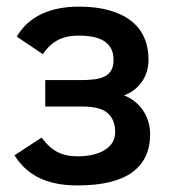

<svg xmlns="http://www.w3.org/2000/svg" viewBox="-20 -547 520 582"><path d="M117.2 -304.2H225.1Q248.5 -304.2 267.1 -306.6Q285.6 -309.1 298.3 -315.9Q311 -322.8 317.6 -334.5Q324.2 -346.2 324.2 -365.2Q324.2 -386.2 316.4 -400.4Q308.6 -414.6 294.7 -423.1Q280.8 -431.6 261.5 -435.3Q242.2 -439 219.2 -439Q178.7 -439 152.8 -424.1Q127 -409.2 109.9 -382.8L30.8 -436Q58.1 -481.9 105.7 -504.4Q153.3 -526.9 219.2 -526.9Q272.5 -526.9 312.3 -515.4Q352.1 -503.9 378.2 -483.2Q404.3 -462.4 417.2 -432.9Q430.2 -403.3 430.2 -367.2Q430.2 -327.1 409.7 -298.6Q389.2 -270 356 -257.8Q371.6 -252 386 -241.2Q400.4 -230.5 411.4 -215.3Q422.4 -200.2 428.7 -181.2Q435.1 -162.1 435.1 -140.1Q435.1 -64 380.4 -24.4Q325.7 15.1 214.8 15.1Q177.7 15.1 148.2 8.8Q118.7 2.4 95.5 -9.5Q72.3 -21.5 54.7 -38.3Q37.1 -55.2 23.9 -76.2L106 -129.9Q117.2 -114.7 128.9 -104Q140.6 -93.3 153.8 -86.4Q167 -79.6 181.9 -76.4Q196.8 -73.2 214.8 -73.2Q239.7 -73.2 260.5 -77.9Q281.2 -82.5 296.6 -91.8Q312 -101.1 320.6 -114.7Q329.1 -128.4 329.1 -147Q329.1 -184.1 306.4 -204.1Q283.7 -224.1 230 -224.1H117.2Z"/></svg>

Font: Lorenzo Sans Medium
Style: Regular
Weight: 500
Foundry: Intel Corporation
Version: Version 1.00; ttfautohint (v1.5)